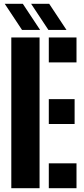

<svg xmlns="http://www.w3.org/2000/svg" viewBox="-20 -999 448 1019"><path d="M40 0V-800H190V0ZM239 0V-132H386V0ZM239 -341V-473H376V-341ZM239 -668V-800H386V-668ZM97 -840 5 -979H101L193 -840ZM237 -840 145 -979H241L333 -840Z"/></svg>

Font: Big Shoulders Stencil Display Thin Black
Style: Regular
Weight: 900
Version: Version 2.001